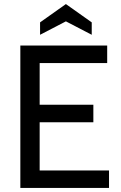

<svg xmlns="http://www.w3.org/2000/svg" viewBox="-20 -924 594 944"><path d="M80 0V-700H507V-614H175V-409H439V-323H175V-86H516V0ZM177 -753V-814L304 -904L431 -814V-753L304 -819Z"/></svg>

Font: Cabin VF Beta
Style: Regular
Weight: 400
Designer: Pablo Impallari
Foundry: Pablo Impallari. http://www.impallari.com Igino Marini. http://www.ikern.com
Version: Version 2.200